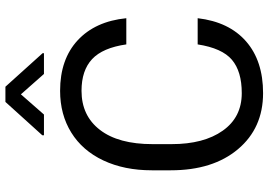

<svg xmlns="http://www.w3.org/2000/svg" viewBox="-158 -799 967 691"><g transform="rotate(-90 325.5 -453.5)"><path d="M605.5 -225.6Q592.3 -112.8 522.2 -51.5Q452.1 9.8 335.9 9.8Q210 9.8 134 -80.6Q58.1 -170.9 58.1 -322.3V-390.6Q58.1 -489.7 93.5 -564.9Q128.9 -640.1 193.8 -680.4Q258.8 -720.7 344.2 -720.7Q457.5 -720.7 525.9 -657.5Q594.2 -594.2 605.5 -482.4H511.2Q499 -567.4 458.3 -605.5Q417.5 -643.6 344.2 -643.6Q254.4 -643.6 203.4 -577.1Q152.3 -510.7 152.3 -388.2V-319.3Q152.3 -203.6 200.7 -135.3Q249 -66.9 335.9 -66.9Q414.1 -66.9 455.8 -102.3Q497.6 -137.7 511.2 -225.6ZM479.5 -783.7V-778.8H404.8L331.5 -861.8L258.8 -778.8H184.1V-784.7L304.2 -917.5H358.9Z"/></g></svg>

Font: RobotoInd
Style: Regular
Weight: 400
Designer: Google
Version: Version 2.001101; 2014